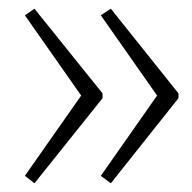

<svg xmlns="http://www.w3.org/2000/svg" viewBox="-20 -461 441 440"><path d="M234 -441 389 -247V-236L234 -41L211 -58L340 -242L211 -426ZM59 -441 215 -247V-236L59 -41L37 -58L166 -242L37 -426Z"/></svg>

Font: Piazzolla SC ExtraLight
Style: Regular
Weight: 200
Designer: Juan Pablo del Peral
Foundry: Huerta Tipografica
Version: Version 1.330